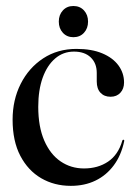

<svg xmlns="http://www.w3.org/2000/svg" viewBox="-20 -610 450 640"><path d="M393.5 -335Q393.5 -314 381.2 -300.8Q369 -287.5 348.5 -287.5Q327.5 -287.5 315 -300.8Q302.5 -314 302.5 -338.5V-367Q302.5 -399.5 282.2 -418.8Q262 -438 226.5 -438Q190.5 -438 163.8 -415Q137 -392 122.2 -350.8Q107.5 -309.5 107.5 -254Q107.5 -187.5 127.5 -141.5Q147.5 -95.5 182 -72Q216.5 -48.5 260 -48.5Q306.5 -48.5 340.2 -71.2Q374 -94 387.5 -140.5Q388 -142.5 389.2 -143.5Q390.5 -144.5 391.5 -144.5Q393 -144 393.8 -142.8Q394.5 -141.5 394 -139.5Q384 -92 359.2 -58.8Q334.5 -25.5 298.2 -8Q262 9.5 216 9.5Q161 9.5 117.2 -16Q73.5 -41.5 47.8 -90.5Q22 -139.5 22 -211Q22 -277 49 -330.5Q76 -384 124 -415.5Q172 -447 235 -447Q285.5 -447 320.8 -432.2Q356 -417.5 374.8 -392Q393.5 -366.5 393.5 -335ZM224.5 -486Q203 -486 189.5 -500.8Q176 -515.5 176 -538Q176 -560.5 189.5 -575.2Q203 -590 224.5 -590Q246.5 -590 260 -575.2Q273.5 -560.5 273.5 -538Q273.5 -515.5 260 -500.8Q246.5 -486 224.5 -486Z"/></svg>

Font: Fraunces 96pt
Style: Regular
Weight: 400
Version: Version 1.000;[b76b70a41]